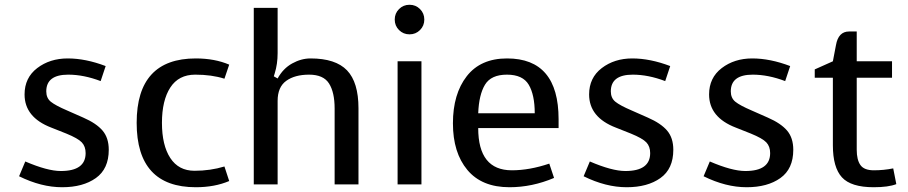

<svg xmlns="http://www.w3.org/2000/svg" viewBox="-20 -773 3808 805"><path d="M436 -145Q436 -65 382 -26.5Q328 12 240.5 12Q153 12 60 -34L86 -96Q179 -56 235 -56Q339 -56 339 -131Q339 -159 323 -176Q307 -193 258 -213L195 -238Q83 -281 83 -377Q83 -447 136 -487.5Q189 -528 264 -528Q339 -528 423 -496L402 -433Q331 -460 266 -460Q174 -460 174 -390Q174 -362 193 -346.5Q212 -331 261 -310L329 -280Q384 -256 410 -225.5Q436 -195 436 -145Z M921 -75 941 -14Q880 12 801 12Q553 12 553 -258Q553 -528 801 -528Q880 -528 941 -502L921 -443Q868 -460 798.5 -460Q729 -460 694 -406Q659 -352 659 -258Q659 -164 694 -110.5Q729 -57 795.5 -57Q862 -57 921 -75Z M1282 -528Q1387 -528 1435 -478Q1483 -428 1483 -319V0H1383V-318Q1383 -386 1359.5 -423Q1336 -460 1276 -460Q1216 -460 1180 -434Q1144 -408 1144 -350V0H1044V-740H1144V-550Q1144 -505 1132 -466L1128 -453L1144 -444Q1167 -486 1205 -507Q1243 -528 1282 -528Z M1747 0H1647V-516H1747ZM1653 -647Q1635 -665 1635 -691Q1635 -717 1653 -735Q1671 -753 1697 -753Q1723 -753 1741 -735Q1759 -717 1759 -691Q1759 -665 1741 -647Q1723 -629 1697 -629Q1671 -629 1653 -647Z M2303 -27Q2211 12 2116 12Q2000 12 1939.5 -60.5Q1879 -133 1879 -256Q1879 -379 1937 -453.5Q1995 -528 2106 -528Q2322 -528 2322 -273V-236H1985Q1985 -59 2126 -59Q2200 -59 2283 -87ZM2222 -298Q2222 -375 2197 -417.5Q2172 -460 2105.5 -460Q2039 -460 2013.5 -418Q1988 -376 1985 -298Z M2803 -145Q2803 -65 2749 -26.5Q2695 12 2607.5 12Q2520 12 2427 -34L2453 -96Q2546 -56 2602 -56Q2706 -56 2706 -131Q2706 -159 2690 -176Q2674 -193 2625 -213L2562 -238Q2450 -281 2450 -377Q2450 -447 2503 -487.5Q2556 -528 2631 -528Q2706 -528 2790 -496L2769 -433Q2698 -460 2633 -460Q2541 -460 2541 -390Q2541 -362 2560 -346.5Q2579 -331 2628 -310L2696 -280Q2751 -256 2777 -225.5Q2803 -195 2803 -145Z M3306 -145Q3306 -65 3252 -26.5Q3198 12 3110.5 12Q3023 12 2930 -34L2956 -96Q3049 -56 3105 -56Q3209 -56 3209 -131Q3209 -159 3193 -176Q3177 -193 3128 -213L3065 -238Q2953 -281 2953 -377Q2953 -447 3006 -487.5Q3059 -528 3134 -528Q3209 -528 3293 -496L3272 -433Q3201 -460 3136 -460Q3044 -460 3044 -390Q3044 -362 3063 -346.5Q3082 -331 3131 -310L3199 -280Q3254 -256 3280 -225.5Q3306 -195 3306 -145Z M3540 -641H3572V-516H3720V-447H3572V-145Q3572 -103 3587.5 -81Q3603 -59 3644 -59Q3685 -59 3725 -67L3738 -1Q3705 12 3643 12Q3548 12 3510 -29.5Q3472 -71 3472 -164V-447H3396V-482L3472 -516L3485 -584Q3495 -641 3540 -641Z"/></svg>

Font: Voces
Style: Regular
Weight: 400
Designer: Ana Paula Megda, Pablo Ugerman
Foundry: Ana Paula Megda, Pablo Ugerman
Version: Version 1.003